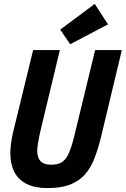

<svg xmlns="http://www.w3.org/2000/svg" viewBox="-20 -950 645 985"><path d="M223 15Q159 15 116.5 -6.5Q74 -28 53.5 -68Q33 -108 33 -164Q33 -187 36.5 -212.5Q40 -238 46 -267L150 -693H287L185 -268Q180 -242 175.5 -219Q171 -196 171 -177Q171 -155 178 -138.5Q185 -122 201 -113.5Q217 -105 244 -105Q277 -105 298 -118.5Q319 -132 333.5 -165Q348 -198 362 -256L468 -693H605L498 -246Q483 -185 464 -136.5Q445 -88 415.5 -54.5Q386 -21 339.5 -3Q293 15 223 15ZM340 -723 289 -798 466 -930 534 -825Z"/></svg>

Font: Ubuntu Sans Mono
Style: Bold Italic
Weight: 700
Italic angle: -13.5°
Monospace: yes
Designer: Dalton Maag Ltd
Foundry: Dalton Maag Ltd
Version: Version 1.006